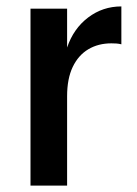

<svg xmlns="http://www.w3.org/2000/svg" viewBox="-20 -578 428 598"><path d="M75 0V-551H189V0ZM156 -278 189 -430Q209 -489 254.5 -523.5Q300 -558 358 -558V-440Q350 -442 342.5 -442.5Q335 -443 327 -443Q286 -443 255 -424.5Q224 -406 206.5 -369.5Q189 -333 189 -278Z"/></svg>

Font: Parkinsans Light Medium
Style: Regular
Weight: 500
Version: Version 1.000